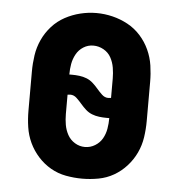

<svg xmlns="http://www.w3.org/2000/svg" viewBox="-45 -583 589 634"><g transform="rotate(5 250.0 -266.5)"><path d="M250 8Q223 8 196 3Q169 -2 145.5 -15.5Q122 -29 103.5 -49.5Q85 -70 73.5 -94.5Q62 -119 58 -146Q54 -173 54 -200V-330Q54 -357 58 -384Q62 -411 73.5 -436Q85 -461 103.5 -481.5Q122 -502 146 -515Q170 -528 196.5 -534.5Q223 -541 250 -541Q277 -541 303.5 -534.5Q330 -528 354 -515Q378 -502 396.5 -481.5Q415 -461 426.5 -436Q438 -411 442 -384Q446 -357 446 -330V-200Q446 -173 442 -146Q438 -119 426.5 -94.5Q415 -70 396.5 -49.5Q378 -29 354.5 -15.5Q331 -2 304 3Q277 8 250 8ZM313 -265Q315 -265 317.5 -265.5Q320 -266 322 -266V-330Q322 -348 319 -366Q316 -384 307.5 -399.5Q299 -415 283 -424Q267 -433 249 -433Q231 -433 216 -423.5Q201 -414 192.5 -398.5Q184 -383 181 -366Q178 -349 178 -331Q180 -331 182.5 -331Q185 -331 187 -331Q199 -331 211.5 -329.5Q224 -328 235.5 -323.5Q247 -319 256.5 -310.5Q266 -302 274 -292.5Q282 -283 291.5 -274Q301 -265 313 -265ZM250 -97Q268 -97 283.5 -106.5Q299 -116 307.5 -131Q316 -146 319 -163.5Q322 -181 322 -199Q320 -199 317.5 -199Q315 -199 313 -199Q301 -199 288.5 -200.5Q276 -202 264.5 -206.5Q253 -211 243.5 -219.5Q234 -228 226 -237.5Q218 -247 208.5 -256Q199 -265 187 -265Q185 -265 182.5 -264.5Q180 -264 178 -264V-200Q178 -182 181 -164.5Q184 -147 192.5 -131.5Q201 -116 216.5 -106.5Q232 -97 250 -97Z"/></g></svg>

Font: Iosevka Slab Extrabold
Style: Regular
Weight: 800
Monospace: yes
Designer: Belleve Invis
Foundry: Belleve Invis
Version: Version 11.1.1; ttfautohint (v1.8.3)